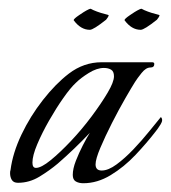

<svg xmlns="http://www.w3.org/2000/svg" viewBox="-20 -415 390 438"><path d="M170 3Q160 3 153 -1Q146 -5 146 -16Q146 -30 153 -48Q160 -66 169 -83.5Q178 -101 185 -112Q150 -75 112 -42Q93 -26 70 -12Q47 2 21 2Q11 2 7 -4.5Q3 -11 3 -20Q3 -25 4 -27Q9 -66 29 -108Q49 -150 78 -187Q107 -224 137 -247Q171 -273 212 -273H327Q332 -273 332 -269Q332 -261 323 -261Q313 -261 303 -248.5Q293 -236 288 -228Q281 -217 266 -191Q251 -165 235.5 -134.5Q220 -104 209 -78Q198 -52 198 -40Q198 -26 212 -26Q227 -26 246 -40Q265 -54 284.5 -74.5Q304 -95 320.5 -115.5Q337 -136 347 -148Q353 -142 346.5 -131.5Q340 -121 335 -115Q315 -89 289 -61.5Q263 -34 232.5 -15.5Q202 3 170 3ZM62 -32Q74 -32 95.5 -49.5Q117 -67 142 -93.5Q167 -120 189 -149.5Q211 -179 225.5 -203.5Q240 -228 240 -241Q240 -252 233.5 -256Q227 -260 217 -260Q201 -260 182.5 -248.5Q164 -237 153 -226Q141 -215 124.5 -191.5Q108 -168 92 -140Q76 -112 65 -86Q54 -60 54 -44Q54 -32 62 -32ZM185 -347Q164 -347 148 -369Q148 -372 160.5 -380.5Q173 -389 177 -391Q184 -395 187 -395Q192 -392 201.5 -388.5Q211 -385 219.5 -383Q228 -381 228 -380Q227 -376 222 -370Q193 -347 185 -347ZM301 -347Q280 -347 264 -369Q264 -372 276.5 -380.5Q289 -389 293 -391Q300 -395 303 -395Q308 -392 317.5 -388.5Q327 -385 335.5 -383Q344 -381 344 -380Q343 -376 338 -370Q309 -347 301 -347Z"/></svg>

Font: Italianno
Style: Regular
Weight: 400
Designer: Robert E. Leuschke
Foundry: Robert E. Leuschke
Version: Version 1.100; ttfautohint (v1.8.3)